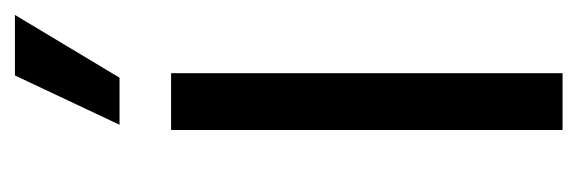

<svg xmlns="http://www.w3.org/2000/svg" viewBox="-278 -495 773 257"><g transform="rotate(-90 108.5 -366.5)"><path d="M63 0V-524H139V0ZM70 -593 136 -733H217L133 -593Z"/></g></svg>

Font: Mona Sans SemiCondensed
Style: Regular
Weight: 400
Width: 4
Designer: Deni Anggara
Foundry: GitHub
Version: Version 2.000